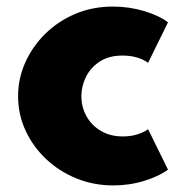

<svg xmlns="http://www.w3.org/2000/svg" viewBox="-20 -548 558 584"><path d="M324.5 16Q265.5 16 213.2 -5Q161 -26 121 -63.5Q81 -101 58 -150.2Q35 -199.5 35 -255.5Q35 -309 56.8 -357.8Q78.5 -406.5 117.5 -445Q156.5 -483.5 209 -505.8Q261.5 -528 323.5 -528Q373 -528 418.8 -514.2Q464.5 -500.5 491 -480L430.5 -357Q399.5 -379 352.5 -379Q311 -379 283 -360.5Q255 -342 241.2 -313.5Q227.5 -285 227.5 -256Q227.5 -222.5 243 -194.5Q258.5 -166.5 287 -149.8Q315.5 -133 353.5 -133Q377.5 -133 397.5 -139.2Q417.5 -145.5 430.5 -155L491 -32Q464 -12 419 2Q374 16 324.5 16Z"/></svg>

Font: Spartan Thin ExtraBold
Style: Regular
Weight: 800
Version: Version 1.004